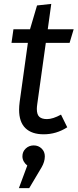

<svg xmlns="http://www.w3.org/2000/svg" viewBox="-20 -677 398 985"><path d="M325 -24Q269 12 204 12Q143 12 110.5 -19.5Q78 -51 78 -114Q78 -132 81 -155L123 -457H39L49 -527H134L170 -649L243 -657L225 -527H358L337 -457H215L171 -142Q170 -135 169.5 -129Q169 -123 169 -118Q169 -89 182 -77.5Q195 -66 221 -66Q251 -66 293 -89ZM130 288H77L120 172Q109 164 102 151.5Q95 139 95 125Q95 101 112 85Q129 69 153 69Q177 69 193.5 85Q210 101 210 125Q210 153 193 182Z"/></svg>

Font: Yekcdsyqcyvpieeyorgstswgcgt
Style: Regular
Weight: 400
Italic angle: -8°
Designer: Carrois Corporate & Edenspiekermann
Foundry: Carrois Corporate GbR & Edenspiekermann AG
Version: Version 2.001